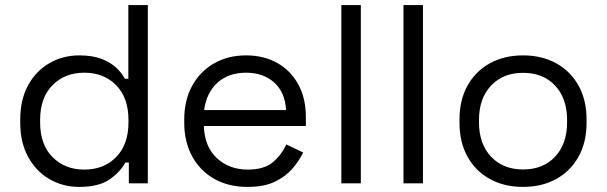

<svg xmlns="http://www.w3.org/2000/svg" viewBox="-20 -720 2383 754"><path d="M291 14Q227.5 14 174.9 -16.2Q122.2 -46.5 90.9 -103.1Q59.5 -159.8 59.5 -237.8V-250.8Q59.5 -328.8 90.5 -385.4Q121.5 -442 174.4 -472.2Q227.2 -502.5 291 -502.5Q342.8 -502.5 378.1 -489Q413.5 -475.5 435.9 -454.6Q458.2 -433.8 470.5 -410.5H484V-700H560.5V0H486V-81.8H472.5Q452.5 -44.8 410.2 -15.4Q368 14 291 14ZM311 -54Q387.8 -54 436.1 -103.1Q484.5 -152.2 484.5 -240V-248.5Q484.5 -336.2 436.2 -385.4Q388 -434.5 311 -434.5Q235 -434.5 186.2 -385.4Q137.5 -336.2 137.5 -248.5V-240Q137.5 -152.2 186.2 -103.1Q235 -54 311 -54Z M952 14Q877.2 14 821.5 -17.5Q765.8 -49 734.6 -106.1Q703.5 -163.2 703.5 -238.2V-250.2Q703.5 -326 734.5 -382.8Q765.5 -439.5 820.4 -471Q875.2 -502.5 946.2 -502.5Q1015.5 -502.5 1068.4 -473Q1121.2 -443.5 1151.2 -389Q1181.2 -334.5 1181.2 -260V-225.2H780.5Q783.2 -144.2 831.6 -99.1Q880 -54 953 -54Q1017.2 -54 1051.6 -83Q1086 -112 1104.2 -152.8L1170.5 -121.2Q1155.8 -90 1129.2 -58.8Q1102.8 -27.5 1060.2 -6.8Q1017.8 14 952 14ZM781.5 -287.8H1103.5Q1099.5 -357.8 1056.6 -396.1Q1013.8 -434.5 946 -434.5Q878.5 -434.5 835 -396.1Q791.5 -357.8 781.5 -287.8Z M1397 0H1320.5V-700H1397Z M1641 0H1564.5V-700H1641Z M2034 14Q1960 14 1903.6 -17.1Q1847.2 -48.2 1815.9 -104.9Q1784.5 -161.5 1784.5 -237.8V-250.8Q1784.5 -327 1815.9 -383.6Q1847.2 -440.2 1903.6 -471.4Q1960 -502.5 2034 -502.5Q2108 -502.5 2164.4 -471.4Q2220.8 -440.2 2252.1 -383.6Q2283.5 -327 2283.5 -250.8V-237.8Q2283.5 -161.5 2252.1 -104.9Q2220.8 -48.2 2164.4 -17.1Q2108 14 2034 14ZM2034 -54.5Q2113 -54.5 2160 -104.8Q2207 -155 2207 -240V-248.5Q2207 -333.5 2160.1 -383.8Q2113.2 -434 2034 -434Q1955.8 -434 1908.4 -383.8Q1861 -333.5 1861 -248.5V-240Q1861 -155 1908.4 -104.8Q1955.8 -54.5 2034 -54.5Z"/></svg>

Font: Space Grotesk Variable Light
Style: Regular
Weight: 300
Designer: Florian Karsten
Foundry: Florian Karsten
Version: Version 2.000